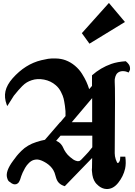

<svg xmlns="http://www.w3.org/2000/svg" viewBox="-20 -1247 908 1292"><path d="M820.8 -1099.1 582 -953.1 530.8 -1023.9 712.9 -1227.1ZM601.1 -255.9V-334H387.2Q382.3 -328.1 372.6 -316.9Q362.8 -305.7 357.9 -299.8Q377 -291.5 388.7 -278.6Q400.4 -265.6 405.3 -252.9Q410.2 -240.2 422.1 -222.4Q434.1 -204.6 452.1 -189.9Q464.4 -180.2 471.2 -175Q478 -169.9 490.2 -165.3Q502.4 -160.6 513.2 -163.1Q518.1 -164.6 527.6 -173.6Q537.1 -182.6 553.7 -200.9Q570.3 -219.2 574.2 -223.1Q594.7 -247.1 601.1 -255.9ZM600.1 -586.9Q466.3 -429.2 462.9 -424.8H600.1ZM826.2 -835 830.6 -831.1Q835 -827.6 838.6 -823.7Q842.3 -819.8 846.7 -813.7Q851.1 -807.6 853.3 -799.6Q855.5 -791.5 855 -782.2Q855 -773.4 845.2 -758.8Q825.2 -769 804.7 -768.3Q784.2 -767.6 771 -755.9Q765.6 -751.5 761.7 -744.1Q757.8 -736.8 756.3 -731.7Q754.9 -726.6 753.4 -719.7Q752 -712.9 752 -711.9Q751 -709 752 -694.8Q755.9 -662.6 752 -215.8Q752 -195.3 758.8 -174.8Q767.6 -149.9 772 -149.9H772.9Q775.4 -149.4 779.3 -154.1Q783.2 -158.7 785.2 -163.1Q789.1 -171.9 789.1 -188V-192.9H823.2Q829.6 -147 821.8 -111.8Q810.1 -60.5 775.4 -16.8Q740.7 26.9 695.8 24.9Q681.2 24.4 667 18.1Q652.8 11.7 643.3 3.4Q633.8 -4.9 628.9 -10Q624 -15.1 622.1 -18.1Q602.1 -44.9 599.1 -91.8Q598.1 -97.2 598.1 -103.3Q598.1 -109.4 598.6 -112.8L599.1 -116.2V-117.2Q600.1 -126 600.1 -184.1Q579.6 -163.1 542.2 -124.5Q504.9 -85.9 474.1 -54.2Q443.4 -22.5 416 5.9Q388.7 -2 374 -19Q361.3 -33.2 354.5 -60.5Q347.7 -87.9 338.9 -102.1Q322.8 -129.4 293 -148.9Q292.5 -149.4 286.6 -152.8Q280.8 -156.2 278.1 -157.7Q275.4 -159.2 268.6 -162.6Q261.7 -166 257.3 -167.5Q252.9 -168.9 246.1 -171.1Q239.3 -173.3 233.6 -173.6Q228 -173.8 221.2 -173.3Q214.4 -172.9 208 -170.9Q190.9 -166 175.3 -151.1Q159.7 -136.2 148.9 -117.4Q138.2 -98.6 132.3 -85.2Q126.5 -71.8 123 -62Q122.1 -59.6 119.4 -50.8Q116.7 -42 115.5 -38.8Q114.3 -35.6 111.1 -28.8Q107.9 -22 105.5 -19Q103 -16.1 98.9 -12.7Q94.7 -9.3 89.8 -7.8Q69.8 -1.5 46.9 -22Q33.7 -27.3 27.8 -50.8Q15.1 -93.8 67.9 -165Q82.5 -185.5 93.3 -198.7Q104 -211.9 124 -231.9Q144 -252 169.2 -266.8Q194.3 -281.7 224.1 -291Q258.8 -302.2 282.2 -306.2Q299.3 -325.7 333 -365Q366.7 -404.3 383.8 -423.8V-424.8H386.2Q392.1 -432.1 403.3 -445.3Q414.6 -458.5 420.9 -465.8Q422.4 -497.6 417 -534.2Q412.6 -564.5 408.2 -583.3Q403.8 -602.1 390.1 -628.9Q376.5 -655.8 355 -673.8Q321.8 -702.6 276.4 -711.4Q231 -720.2 192.9 -707Q175.3 -701.2 160.4 -692.4Q145.5 -683.6 129.4 -667.5Q113.3 -651.4 103.8 -639.9Q94.2 -628.4 73.2 -603Q42 -554.7 35.2 -543L28.8 -533.2L24.9 -543Q7.3 -590.8 16.8 -633.5Q26.4 -676.3 64.9 -720.2Q149.9 -815.9 257.8 -841.8Q284.7 -848.1 303.7 -851.3Q322.8 -854.5 357.2 -853.5Q391.6 -852.5 420.9 -841.8Q456.1 -828.6 484.6 -804.4Q513.2 -780.3 531.7 -750.7Q550.3 -721.2 561.3 -696.8Q572.3 -672.4 580.1 -647Q583 -650.4 589.6 -658Q596.2 -665.5 599.1 -668.9V-736.8V-740.2Q656.2 -791 729 -816.9Q769 -831.1 826.2 -835Z"/></svg>

Font: KJV1611
Style: Regular
Weight: 400
Version: Version 3.6.1